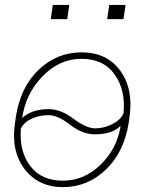

<svg xmlns="http://www.w3.org/2000/svg" viewBox="-20 -751 603 781"><path d="M365.2 -204.6Q315.4 -204.6 265.1 -243.7Q214.8 -282.7 176.8 -282.7Q138.7 -282.2 107.4 -267.6Q76.7 -252.9 64.9 -228Q57.6 -134.8 103.5 -75.2Q149.4 -15.6 236.3 -16.1Q323.2 -16.6 389.2 -81.1Q455.1 -145.5 470.2 -235.4L468.8 -237.8Q435.5 -204.6 365.2 -204.6ZM178.2 -307.1Q227.1 -307.1 278.8 -268.1Q331.1 -229 367.2 -229Q403.3 -229 437 -246.1Q470.7 -263.2 482.4 -290Q491.7 -384.8 446.3 -448.2Q401.4 -511.7 311.5 -511.7Q221.7 -511.7 152.8 -440.4Q84 -369.1 70.3 -271Q109.4 -307.1 178.2 -307.1ZM506.8 -274.4 503.9 -253.9Q485.4 -132.8 411.1 -61.5Q336.9 9.8 236.3 10.3Q134.8 9.8 79.1 -64.5Q23.4 -138.7 41.5 -253.9L44.4 -274.4Q62.5 -395.5 136.7 -466.8Q210.9 -538.1 312.5 -538.1Q414.1 -538.1 468.8 -463.9Q523.4 -389.6 506.8 -274.4ZM253.4 -673.3H186.5L194.8 -731H261.7ZM482.4 -673.3H416L424.3 -731H490.7Z"/></svg>

Font: Roboto-ThinItalic
Style: Italic
Weight: 250
Italic angle: -12°
Designer: Google
Version: Version 1.100141; 2013; ttfautohint (v0.94.14-c901) -l 8 -r 